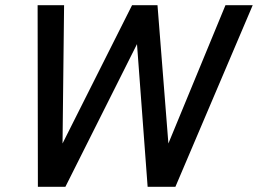

<svg xmlns="http://www.w3.org/2000/svg" viewBox="-20 -720 994 740"><path d="M126 0 125 -700H227L221 -167L489 -700H587L629 -167L849 -700H954L656 0H549L508 -550L232 0Z"/></svg>

Font: Red Hat Display SemiBold
Style: Italic
Weight: 600
Italic angle: -12°
Designer: Pentagram, MCKL
Foundry: Pentagram, MCKL
Version: Version 1.023